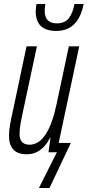

<svg xmlns="http://www.w3.org/2000/svg" viewBox="-20 -763 439 962"><path d="M399 -743H353Q345 -698 325 -672Q305 -646 265 -646Q204 -646 204 -708Q204 -723 207 -743H163Q159 -726 159 -706Q159 -608 262 -608Q373 -608 399 -743ZM228 179 335 -47H274L377 -531H325L264 -244Q221 -38 128 -38Q78 -38 78 -92Q78 -119 84 -150Q90 -181 97 -213L165 -531H113L43 -200Q36 -171 30.5 -138.5Q25 -106 25 -83Q25 10 114 10Q189 10 231 -73H233L223 0H265L175 179Z"/></svg>

Font: Noto Sans Display Condensed Light
Style: Italic
Weight: 300
Width: 3
Designer: Monotype Design team
Foundry: Monotype Imaging Inc.
Version: 1.000